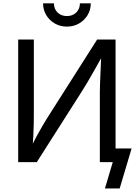

<svg xmlns="http://www.w3.org/2000/svg" viewBox="-20 -962 801 1139"><path d="M665.5 0H572.3V-415Q572.3 -434.6 573.5 -468.8Q574.7 -502.9 576.9 -548.8Q579.1 -594.7 581.1 -648.9H598.1Q563.5 -587.4 540 -545.7Q516.6 -503.9 498.5 -473.4Q480.5 -442.9 461.9 -414.1L198.2 0H87.9V-727.5H180.7V-281.2Q180.7 -258.8 180.2 -226.6Q179.7 -194.3 177.7 -156Q175.8 -117.7 171.4 -75.7H158.2Q177.2 -116.2 196.3 -151.9Q215.3 -187.5 232.2 -215.8Q249 -244.1 260.3 -262.2L556.2 -727.5H665.5ZM377 -804.2Q337.4 -804.2 305.4 -822.5Q273.4 -840.8 254.4 -872.3Q235.4 -903.8 235.4 -942.4H299.8Q299.8 -909.2 321.5 -887.9Q343.3 -866.7 377 -866.7Q410.6 -866.7 432.4 -887.9Q454.1 -909.2 454.1 -942.4H518.6Q518.6 -903.8 499.8 -872.6Q481 -841.3 449 -822.8Q417 -804.2 377 -804.2ZM602.5 156.2 648.9 0H617.2V-81.1H760.7L689.9 156.2Z"/></svg>

Font: Adwaita Sans
Style: Regular
Weight: 400
Designer: Rasmus Andersson
Foundry: rsms
Version: Version 4.001;git-9221beed3